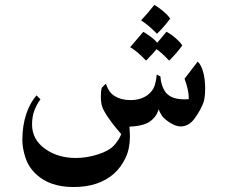

<svg xmlns="http://www.w3.org/2000/svg" viewBox="-20 -515 906 773"><path d="M806 -159Q806 -122 799 -102Q789 -74 765 -40Q741 -6 708 -6Q682 -6 650 -31Q638 -40 631.5 -50Q625 -60 618 -75Q615 -59 602.5 -43.5Q590 -28 572 -19Q546 -7 501 -5Q503 21 503 36Q503 84 485 121.5Q467 159 439 184Q378 238 276 238Q181 238 126 187Q95 158 82.5 120Q70 82 70 48Q70 -9 86 -57Q101 -101 127 -131L143 -115Q130 -99 119.5 -73Q109 -47 109 -14Q109 48 164 86Q215 121 285 121Q329 121 373 107Q418 93 438.5 71Q459 49 468 25Q465 21 449.5 3Q434 -15 416 -41Q397 -69 391.5 -85Q386 -101 386 -129Q386 -149 390 -162L406 -178Q413 -159 421 -147.5Q429 -136 442 -128Q468 -112 505 -112Q547 -112 575 -133Q594 -148 601 -166Q608 -184 611 -215L626 -207Q627 -183 637 -160Q647 -137 668 -126Q689 -115 723 -115Q730 -115 734.5 -115.5Q739 -116 740 -116Q741 -150 723 -198L776 -267Q790 -254 798 -225Q806 -196 806 -159ZM601 -495Q618 -486 637 -470Q656 -454 665 -440Q641 -407 612 -379Q578 -414 548 -433Q578 -465 601 -495ZM557 -387Q571 -379 587 -367Q603 -355 613 -343L650 -387Q668 -378 686.5 -362Q705 -346 714 -332Q690 -299 661 -271Q631 -303 610 -317Q597 -300 568 -271Q531 -310 504 -325Q537 -363 557 -387Z"/></svg>

Font: Katibeh
Style: Regular
Weight: 400
Designer: Arabic design by Kourosh Beigpour, Latin design by Eduardo Tunni, engineering by Lasse Fister
Version: Version 1.0010g